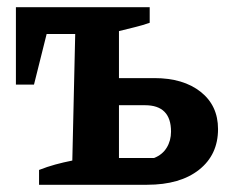

<svg xmlns="http://www.w3.org/2000/svg" viewBox="-20 -511 624 531"><path d="M88 0V-41Q111 -50 133 -56Q155 -62 180 -67L188 -417H109L74 -277H24V-491H394V-448Q374 -441 353.5 -436Q333 -431 309 -425V-74H406Q429 -83 441 -102.5Q453 -122 453 -147Q453 -220 381 -220H251V-295H407Q487 -295 535 -257Q583 -219 583 -154Q583 -83 530.5 -41.5Q478 0 387 0Z"/></svg>

Font: Piazzolla 24pt
Style: Bold
Weight: 700
Designer: Juan Pablo del Peral
Foundry: Huerta Tipografica
Version: Version 2.005